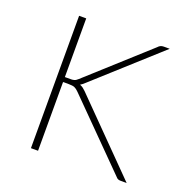

<svg xmlns="http://www.w3.org/2000/svg" viewBox="-96 -582 652 672"><g transform="rotate(20 230.0 -246.5)"><path d="M114.5 -493V-274.5H137.5Q143 -274.5 149 -276Q155 -277.5 162.5 -284.5L382 -483Q386.5 -488 391.2 -490.5Q396 -493 403.5 -493H425.5L189 -279.5Q185 -275.5 181.2 -272.8Q177.5 -270 173.5 -267.5Q180.5 -265 186 -260.8Q191.5 -256.5 196.5 -251.5L444.5 0H422Q417 0 412.8 -1.5Q408.5 -3 404.5 -8L173 -241.5Q164.5 -250 157.5 -253Q150.5 -256 135.5 -256H114.5V0H88V-493Z"/></g></svg>

Font: Lato 2
Style: Regular
Weight: 200
Designer: Lukasz Dziedzic with Adam Twardoch and Botio Nikoltchev
Foundry: tyPoland Lukasz Dziedzic
Version: Version 2.015; 2015-08-06; http://www.latofonts.com/